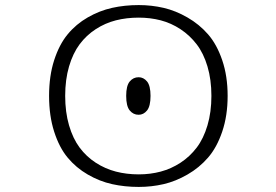

<svg xmlns="http://www.w3.org/2000/svg" viewBox="-20 -726 1090 757"><path d="M527 11Q471.5 11 422 0Q372.5 -11 326.2 -37.8Q280 -64.5 246.8 -104.5Q213.5 -144.5 193.5 -207Q173.5 -269.5 173.5 -348Q173.5 -426.5 193.5 -488.5Q213.5 -550.5 246.8 -590.8Q280 -631 326.2 -657.5Q372.5 -684 422 -695Q471.5 -706 527 -706Q577.5 -706 625 -695Q672.5 -684 719 -657.2Q765.5 -630.5 800.2 -590.8Q835 -551 856.2 -488.5Q877.5 -426 877.5 -348Q877.5 -270 856.2 -207.2Q835 -144.5 800.2 -104.5Q765.5 -64.5 719 -37.8Q672.5 -11 625 0Q577.5 11 527 11ZM527 -38.5Q572.5 -38.5 613.8 -49.5Q655 -60.5 691.8 -84.5Q728.5 -108.5 755.5 -144Q782.5 -179.5 798 -231.8Q813.5 -284 813.5 -348Q813.5 -412 798 -464Q782.5 -516 755.5 -551.2Q728.5 -586.5 691.8 -610.8Q655 -635 613.8 -645.8Q572.5 -656.5 527 -656.5Q479 -656.5 436.8 -645.8Q394.5 -635 357.5 -611Q320.5 -587 294 -551.5Q267.5 -516 252.2 -464Q237 -412 237 -348Q237 -284 252.2 -231.8Q267.5 -179.5 294 -144Q320.5 -108.5 357.5 -84.5Q394.5 -60.5 436.8 -49.5Q479 -38.5 527 -38.5ZM526.5 -273.5Q505.5 -273.5 491.5 -290.5Q477.5 -307.5 477.5 -348Q477.5 -388 491.5 -404.8Q505.5 -421.5 526.5 -421.5Q546 -421.5 559.8 -404.8Q573.5 -388 573.5 -348Q573.5 -307.5 559.8 -290.5Q546 -273.5 526.5 -273.5Z"/></svg>

Font: League Mono Extended UltraLight
Style: Regular
Weight: 200
Width: 9
Designer: Tyler Finck
Foundry: The League of Moveable Type / Tyler Finck
Version: Version 2.210